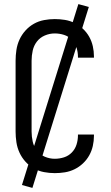

<svg xmlns="http://www.w3.org/2000/svg" viewBox="-20 -836 540 936"><path d="M247 8Q221 8 194.5 3Q168 -2 145 -15Q122 -28 104 -48Q86 -68 75 -92Q64 -116 60 -142.5Q56 -169 56 -195V-540Q56 -566 60 -592.5Q64 -619 75 -643Q86 -667 104 -687Q122 -707 145 -720Q168 -733 194.5 -738Q221 -743 247 -743Q272 -743 296.5 -739Q321 -735 343.5 -724Q366 -713 384.5 -695.5Q403 -678 415 -656.5Q427 -635 432.5 -610.5Q438 -586 438 -561V-555H360V-559Q360 -582 353 -604Q346 -626 330 -642.5Q314 -659 292 -666Q270 -673 247 -673Q222 -673 198.5 -663Q175 -653 160 -633.5Q145 -614 139.5 -589.5Q134 -565 134 -540V-195Q134 -170 139.5 -145.5Q145 -121 160 -101.5Q175 -82 198.5 -72Q222 -62 247 -62Q270 -62 292 -69Q314 -76 330 -92.5Q346 -109 353 -131Q360 -153 360 -176V-180H438V-174Q438 -149 432.5 -124.5Q427 -100 415 -78.5Q403 -57 384.5 -39.5Q366 -22 343.5 -11Q321 0 296.5 4Q272 8 247 8ZM138 80 87 66 362 -816 413 -802Z"/></svg>

Font: HulyMono
Style: Regular
Weight: 400
Monospace: yes
Designer: Belleve Invis
Foundry: Belleve Invis
Version: Version 33.2.5; ttfautohint (v1.8.4)